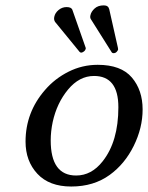

<svg xmlns="http://www.w3.org/2000/svg" viewBox="-20 -678 546 708"><path d="M225.6 -651.9Q243.7 -651.9 247.1 -641.1L295.9 -502Q296.9 -501 295.9 -498Q294.4 -491.7 288.8 -487.8Q283.2 -483.9 279.8 -483.9Q275.9 -483.9 273.4 -486.8L183.1 -597.2Q177.7 -605.5 180.2 -616.2Q183.1 -630.4 196 -641.1Q209 -651.9 225.6 -651.9ZM362.8 -658.2Q379.4 -658.2 382.8 -644L415 -501Q415.5 -498 415.5 -495.1Q414.6 -491.7 410.2 -486.8Q405.8 -481.9 398.4 -481.9Q394.5 -481.9 392.1 -484.9L315.9 -606Q311 -612.3 313.5 -622.1Q316.4 -635.3 328.9 -646.7Q341.3 -658.2 362.8 -658.2ZM146 -346.2Q182.1 -388.2 232.7 -413.6Q283.2 -439 340.3 -439Q426.3 -439 466.1 -392.3Q505.9 -345.7 505.9 -274.4Q505.9 -206.1 472.9 -139.6Q439.9 -73.2 384.8 -33.2Q325.7 9.8 242.7 9.8Q161.6 9.8 117.9 -37.1Q74.2 -84 74.2 -155.8Q74.2 -263.7 146 -346.2ZM326.7 -397.9Q272.5 -397.9 231 -347.9Q189.5 -297.9 174.3 -228Q167 -193.4 167 -160.2Q167 -30.8 260.7 -30.8Q317.4 -30.8 358.4 -83Q416.5 -156.2 416.5 -282.7Q416.5 -397.9 326.7 -397.9Z"/></svg>

Font: Linux Biolinum
Style: Italic
Weight: 400
Italic angle: -12°
Designer: Philipp H. Poll
Foundry: Philipp H. Poll
Version: Version 1.1.3 ; ttfautohint (v0.9)